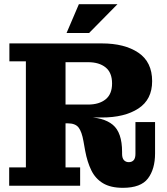

<svg xmlns="http://www.w3.org/2000/svg" viewBox="-20 -890 798 920"><path d="M24 0V-88H104V-596H25V-682H294V-88H364V0ZM569 10Q510 10 473.5 -12Q437 -34 417.5 -74Q398 -114 388 -168L380 -213Q372 -259 356.5 -279Q341 -299 305 -299H294V-329H386Q476 -329 520.5 -292Q565 -255 565 -162V-153Q565 -132 574 -122.5Q583 -113 597 -113Q612 -113 620.5 -122.5Q629 -132 629 -153V-305H723V-155Q723 -80 689 -35Q655 10 569 10ZM294 -299V-389H402Q455 -389 486 -414Q517 -439 517 -490Q517 -542 486 -567Q455 -592 402 -592H294V-682H468Q577 -682 643 -637.5Q709 -593 709 -501Q709 -413 643 -370Q577 -327 468 -327H371L343 -299ZM299 -732 358 -870H543L407 -732Z"/></svg>

Font: Montagu Slab
Style: Bold
Weight: 700
Designer: Florian Karsten
Foundry: Florian Karsten
Version: Version 1.000